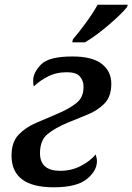

<svg xmlns="http://www.w3.org/2000/svg" viewBox="-20 -786 563 816"><path d="M208 10Q306 10 349 -25Q392 -60 392 -101Q392 -111 389.5 -118.5Q387 -126 387 -130Q364 -102 324 -81Q284 -60 236 -60Q150 -60 150 -135Q150 -190 182.5 -216.5Q215 -243 271 -266Q310 -282 352 -299Q394 -316 423.5 -345.5Q453 -375 453 -430Q453 -483 412.5 -514.5Q372 -546 288 -546Q187 -546 154 -511.5Q121 -477 121 -445Q121 -426 124 -419Q146 -441 182 -460Q218 -479 264 -479Q305 -479 320 -460.5Q335 -442 335 -419Q336 -372 303.5 -347Q271 -322 223 -302Q179 -283 134 -264Q89 -245 59 -213.5Q29 -182 29 -125Q29 10 208 10ZM287 -606H341Q386 -632 442 -680Q498 -728 520 -756L523 -766H395Q375 -730 345 -689Q315 -648 290 -619Z"/></svg>

Font: Noto Serif SemiCondensed Semi
Style: Italic
Weight: 600
Width: 4
Italic angle: -12°
Designer: Monotype Design Team
Foundry: Monotype Imaging Inc.
Version: Version 1.901